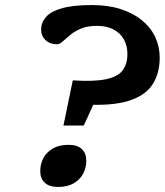

<svg xmlns="http://www.w3.org/2000/svg" viewBox="-20 -730 653 761"><path d="M252 -156Q286.5 -156 304.2 -139.2Q322 -122.5 322 -93.5Q322 -65 309.5 -41.5Q297 -18 272.2 -3.5Q247.5 11 209.5 11Q175.5 11 157.5 -5.8Q139.5 -22.5 139.5 -51.5Q139.5 -80 152 -103.5Q164.5 -127 189.5 -141.5Q214.5 -156 252 -156ZM344.5 -710Q408.5 -710 458.2 -694Q508 -678 542.8 -649.5Q577.5 -621 595.2 -583.2Q613 -545.5 613 -501.5Q613 -438.5 584 -394.5Q555 -350.5 488.8 -330Q422.5 -309.5 311.5 -316L373.5 -366.5L312 -232.5H231.5L268.5 -411.5Q353 -406 400.2 -416Q447.5 -426 466.2 -451.2Q485 -476.5 485 -516.5Q485 -548.5 471.2 -573.5Q457.5 -598.5 430.5 -613Q403.5 -627.5 363.5 -627.5Q326.5 -627.5 300.8 -616.5Q275 -605.5 257.8 -591Q240.5 -576.5 228.2 -565.5Q216 -554.5 206 -554.5Q178 -554.5 160.5 -571Q143 -587.5 143 -613Q143 -640.5 162 -662.5Q181 -684.5 225.2 -697.2Q269.5 -710 344.5 -710Z"/></svg>

Font: Newsreader 9pt SemiBold
Style: Italic
Weight: 600
Italic angle: -17°
Designer: Hugues Gentile
Foundry: Production Type
Version: Version 1.003